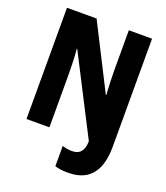

<svg xmlns="http://www.w3.org/2000/svg" viewBox="-165 -826 1002 1158"><g transform="rotate(20 336.0 -247.5)"><path d="M408 219Q384 219 362.5 216.5Q341 214 324 208V78Q336 82 351.5 85Q367 88 385 88Q412 88 428.5 78Q445 68 453.5 47.5Q462 27 462 -3L206 -502H203Q205 -481 206.5 -457Q208 -433 208.5 -409Q209 -385 209.5 -362Q210 -339 210 -320V0H63V-714H253L463 -300H466Q465 -320 463.5 -343Q462 -366 461.5 -389.5Q461 -413 460.5 -435.5Q460 -458 460 -477V-714H609V-21Q609 60 586 113.5Q563 167 518.5 193Q474 219 408 219Z"/></g></svg>

Font: Noto Sans Display Condensed ExtraBold
Style: Regular
Weight: 800
Width: 3
Designer: Monotype Design Team
Foundry: Monotype Imaging Inc.
Version: Version 2.003